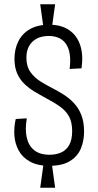

<svg xmlns="http://www.w3.org/2000/svg" viewBox="-20 -779 459 902"><path d="M184 -650 169 -759H239L224 -650ZM169 103 184 -6H224L239 103ZM212 0Q156 0 120.5 -20Q85 -40 67.5 -72.5Q50 -105 47.5 -143.5Q45 -182 54 -220L106 -223Q97 -172 105.5 -133.5Q114 -95 140.5 -73.5Q167 -52 213 -52Q243 -52 267 -62.5Q291 -73 305 -97.5Q319 -122 319 -163Q319 -204 305 -230.5Q291 -257 263.5 -277Q236 -297 196 -318Q168 -333 141.5 -349Q115 -365 93.5 -386Q72 -407 60 -435.5Q48 -464 48 -503Q48 -548 66 -584.5Q84 -621 120.5 -642Q157 -663 211 -663Q268 -663 305 -637.5Q342 -612 357 -566Q372 -520 363 -458L307 -455Q312 -493 308 -522Q304 -551 291.5 -570.5Q279 -590 258 -600Q237 -610 210 -610Q175 -610 151.5 -597Q128 -584 116 -561.5Q104 -539 104 -508Q104 -467 123 -440.5Q142 -414 170 -396.5Q198 -379 226 -365Q251 -352 277.5 -335.5Q304 -319 326.5 -295.5Q349 -272 362 -239Q375 -206 375 -161Q375 -118 360 -81.5Q345 -45 309 -22.5Q273 0 212 0Z"/></svg>

Font: Bricolage Grotesque 24pt Condensed ExtraLight
Style: Regular
Weight: 250
Width: 3
Designer: Mathieu Triay
Foundry: Atelier Triay
Version: Version 1.001;gftools[0.9.33.dev8+g029e19f]